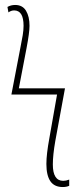

<svg xmlns="http://www.w3.org/2000/svg" viewBox="-20 -744 311 774"><path d="M167 -83Q167 -122 179 -187L210 -363H26L63 -556Q68 -580 71.5 -601.5Q75 -623 75 -640Q75 -702 37 -702Q25 -702 14 -694L10 -716Q24 -724 41 -724Q71 -724 85 -700.5Q99 -677 99 -640Q99 -613 87 -550L56 -388H242L203 -176Q193 -119 193 -81Q193 -15 235 -15Q246 -15 259 -20V5Q248 10 233 10Q199 10 183 -13.5Q167 -37 167 -83Z"/></svg>

Font: Noto Sans Display Thin Cond
Style: Regular
Weight: 250
Width: 3
Designer: Monotype Design team
Foundry: Monotype Imaging Inc.
Version: Version 1.000